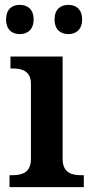

<svg xmlns="http://www.w3.org/2000/svg" viewBox="-20 -768 380 788"><path d="M261 -628C290 -628 317 -645 317 -688C317 -732 290 -748 261 -748C230 -748 204 -732 204 -688C204 -645 230 -628 261 -628ZM61 -628C91 -628 118 -645 118 -688C118 -732 91 -748 61 -748C31 -748 5 -732 5 -688C5 -645 31 -628 61 -628ZM19 0H324V-49H312C277 -49 237 -57 237 -116V-536H23V-487H32C66 -487 107 -479 107 -424V-115C107 -57 66 -49 32 -49H19Z"/></svg>

Font: Noto Serif Semi
Style: Regular
Weight: 600
Designer: Monotype Design Team
Foundry: Monotype Imaging Inc.
Version: Version 1.002